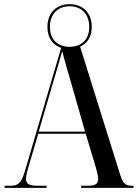

<svg xmlns="http://www.w3.org/2000/svg" viewBox="-20 -903 662 923"><path d="M2 0H204V-10H161C120 -10 105 -19 105 -44C105 -58 112 -85 120 -111L164 -260H392L441 -97C446 -76 452 -56 452 -44C452 -20 441 -10 402 -10H370V0H622V-10H614C583 -10 571 -21 558 -62L365 -679C400 -694 421 -726 421 -774C421 -843 376 -883 315 -883C253 -883 208 -843 208 -774C208 -721 233 -687 274 -673L102 -88C84 -26 70 -10 32 -10H2ZM315 -678C260 -678 220 -710 220 -774C220 -837 260 -873 315 -873C369 -873 409 -837 409 -774C409 -710 369 -678 315 -678ZM166 -270 242 -530C258 -584 267 -614 279 -657C291 -610 303 -568 322 -505L389 -270Z"/></svg>

Font: Noto Serif Display Condensed Medium
Style: Regular
Weight: 500
Width: 3
Designer: Monotype Design Team
Foundry: Monotype Imaging Inc.
Version: Version 2.009